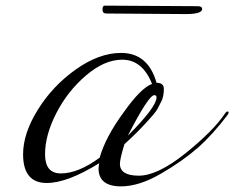

<svg xmlns="http://www.w3.org/2000/svg" viewBox="-20 -650 832 682"><path d="M434 -168Q536 -270 536 -304Q536 -312 528 -312Q508 -312 434 -168ZM414 -438Q351 -438 285.5 -382Q220 -326 180 -248Q140 -170 140 -102Q140 -34 196 -34Q258 -34 334 -90Q355 -164 420 -252Q480 -337 520 -352Q486 -438 414 -438ZM410 -462Q506 -462 536 -356Q562 -356 562 -334Q562 -307 553 -289.5Q544 -272 539.5 -263.5Q535 -255 524 -242Q512 -229 508 -224Q467 -178 422 -138Q406 -86 406 -68Q406 -26 473 -26Q540 -26 639.5 -106Q739 -186 780 -248Q784 -254 788 -254Q792 -254 792 -251Q792 -248 790 -244Q736 -172 682.5 -125Q629 -78 551.5 -33Q474 12 410 12Q330 12 330 -52Q330 -55 331 -61Q332 -67 332 -70Q219 0 146 0Q62 0 62 -102Q62 -176 114.5 -260.5Q167 -345 249.5 -403.5Q332 -462 410 -462ZM640 -600 358 -602Q344 -602 344 -616Q344 -630 352 -630L682 -628Q698 -628 698 -618Q698 -600 640 -600Z"/></svg>

Font: Miama
Style: Regular
Weight: 400
Italic angle: 16.5°
Designer: Linus Romer
Foundry: Linus Romer
Version: 0.32